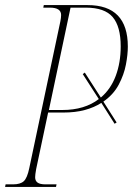

<svg xmlns="http://www.w3.org/2000/svg" viewBox="-35 -734 522 754"><path d="M-15 0 -13 -10H16Q45 -10 58.5 -22.5Q72 -35 80 -74L202 -650Q205 -665 205 -675Q205 -704 161 -704H135L137 -714H309Q467 -714 467 -551Q467 -520 459.5 -480.5Q452 -441 431.5 -402Q411 -363 371 -335L423 -253L415 -248L363 -330Q335 -312 298 -302Q261 -292 213 -292H154L107 -70Q105 -59 104 -51Q103 -43 103 -38Q103 -24 112.5 -17Q122 -10 144 -10H187L185 0ZM209 -302Q254 -302 290 -313Q326 -324 353 -345L290 -443L298 -449L361 -351Q400 -384 419.5 -436Q439 -488 439 -552Q439 -630 407.5 -667Q376 -704 302 -704H242L157 -302Z"/></svg>

Font: Noto Serif Display ExtraCondensed Thin
Style: Italic
Weight: 100
Width: 2
Italic angle: -12°
Designer: Monotype Design Team
Foundry: Monotype Imaging Inc.
Version: Version 2.009